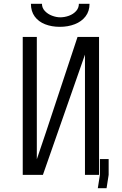

<svg xmlns="http://www.w3.org/2000/svg" viewBox="-20 -919 640 1009"><path d="M426.5 0V-632L205.5 0H99.5V-725H173.5V-82L220.5 -221L387.5 -725H500.5V0ZM142.5 -899H200.5Q200.5 -877.5 215.8 -861.2Q231 -845 253.5 -836.5Q276 -828 296.5 -828Q319.5 -828 342.2 -836.2Q365 -844.5 379.8 -860.8Q394.5 -877 394.5 -899H450.5Q450.5 -860 429.5 -832.8Q408.5 -805.5 373 -791.8Q337.5 -778 294.5 -778Q251.5 -778 217 -791.5Q182.5 -805 162.5 -832.2Q142.5 -859.5 142.5 -899ZM551 -83V0L540 70H494L505 0V-83Z"/></svg>

Font: JuliaMono Light
Style: Regular
Weight: 300
Monospace: yes
Designer: cormullion
Foundry: corm
Version: Version 0.054; ttfautohint (v1.8.4)